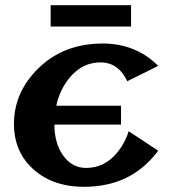

<svg xmlns="http://www.w3.org/2000/svg" viewBox="-20 -716 659 746"><path d="M176.8 -695.8H489.3V-612.8H176.8ZM306.2 9.8Q176.3 9.8 98.1 -69.3Q34.2 -134.3 34.2 -234.4Q34.2 -360.4 133.8 -455.1Q231 -546.9 379.4 -546.9Q507.8 -546.9 594.7 -460L474.6 -400.4Q439.5 -473.6 370.6 -473.6Q300.8 -473.6 252 -416Q212.4 -369.1 198.7 -305.2H450.2V-231.9H191.4Q191.4 -160.6 224.6 -112.8Q259.3 -63.5 314.9 -63.5Q384.8 -63.5 433.6 -121.1Q464.8 -158.2 480 -206.1L594.7 -130.4Q576.2 -105.5 551.8 -82Q456.1 9.8 306.2 9.8Z"/></svg>

Font: Berenika
Style: Bold
Weight: 700
Designer: Wojciech Kalinowski "wmk69" (wmk69@o2.pl)
Foundry: Wojciech Kalinowski "wmk69" (wmk69@o2.pl)
Version: Version 3.1.0; 2021-05-14